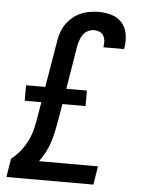

<svg xmlns="http://www.w3.org/2000/svg" viewBox="-53 -785 606 827"><g transform="rotate(5 250.0 -371.5)"><path d="M6 0 19 -80Q42 -98 60 -121Q78 -144 90 -170Q102 -196 108 -223Q114 -250 118 -276L128 -334H56V-401H139L173 -603Q176 -622 182.5 -641Q189 -660 201 -677Q213 -694 229.5 -707.5Q246 -721 265 -729Q284 -737 303.5 -740Q323 -743 342 -743Q371 -743 398 -734.5Q425 -726 442 -706Q459 -686 464 -658Q469 -630 464 -601L463 -593H373L374 -597Q376 -609 375 -621Q374 -633 368.5 -643Q363 -653 351.5 -658Q340 -663 328 -663Q315 -663 302 -657Q289 -651 281 -640Q273 -629 268.5 -616Q264 -603 261 -590L230 -401H319V-334H219L207 -263Q203 -240 198 -216Q193 -192 185.5 -168.5Q178 -145 166.5 -122.5Q155 -100 140 -80H395L382 0Z"/></g></svg>

Font: Iosevka SS18 Medium
Style: Italic
Weight: 500
Italic angle: -9°
Monospace: yes
Designer: Belleve Invis
Foundry: Belleve Invis
Version: Version 25.1.1; ttfautohint (v1.8.4)